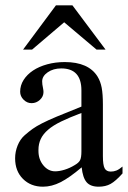

<svg xmlns="http://www.w3.org/2000/svg" viewBox="-20 -694 484 724"><path d="M442 -40Q416 -11 397 -0.5Q378 10 352 10Q321 10 306.5 -7Q292 -24 288 -63Q242 -24 208.5 -7Q175 10 142 10Q96 10 66.5 -19.5Q37 -49 37 -97Q37 -122 46.5 -145.5Q56 -169 73 -184Q89 -198 103 -208Q117 -218 138.5 -229Q160 -240 194.5 -254.5Q229 -269 287 -292V-353Q287 -436 211 -436Q181 -436 160 -421.5Q139 -407 139 -387Q139 -376 142 -363Q143 -358 143.5 -354Q144 -350 144 -347Q144 -330 130.5 -317.5Q117 -305 99 -305Q82 -305 69 -318Q56 -331 56 -348Q56 -372 69 -392.5Q82 -413 104.5 -428Q127 -443 158 -451.5Q189 -460 224 -460Q314 -460 348 -405Q359 -387 363.5 -363Q368 -339 368 -300V-105Q368 -72 374.5 -59.5Q381 -47 398 -47Q409 -47 419 -51Q429 -55 442 -66ZM287 -268Q242 -251 211 -236Q180 -221 161 -204.5Q142 -188 133.5 -169.5Q125 -151 125 -129V-125Q125 -93 143.5 -70.5Q162 -48 188 -48Q204 -48 223.5 -54Q243 -60 261 -71Q277 -80 282 -90Q287 -100 287 -123ZM344 -507 222 -610 101 -507H67L191 -674H253L378 -507Z"/></svg>

Font: Klingon pIqaD vaHbo'
Style: Regular
Weight: 400
Width: 0
Designer: Mike Neff (qa'vaj)
Foundry: Mike Neff and Michael Everson
Version: Version 2.003